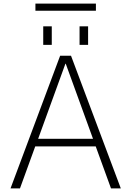

<svg xmlns="http://www.w3.org/2000/svg" viewBox="-20 -1037 723 1057"><path d="M418 -790V-892H465V-790ZM218 -790V-892H265V-790ZM175 -978V-1017H508V-978ZM342 -686H340L190 -273H492ZM507 -231H174L90 0H38L311 -730H371L645 0H591Z"/></svg>

Font: Mplus 1p Light
Style: Regular
Weight: 300
Version: Version 1.061